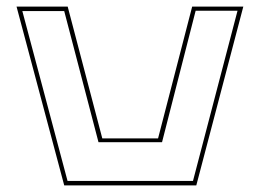

<svg xmlns="http://www.w3.org/2000/svg" viewBox="-20 -560 785 580"><path d="M174 0 30 -540H184.5L289 -142H457.5L560.5 -540H715L573 0ZM184 -13.5H563L697.5 -527.5H571L469.5 -130.5H277.5L174 -526.5H47.5Z"/></svg>

Font: Tourney Expanded Thin
Style: Regular
Weight: 100
Width: 7
Designer: Tyler Finck
Foundry: Etcetera Type Co
Version: Version 1.010; ttfautohint (v1.8.3)